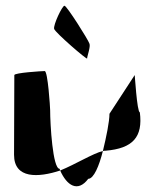

<svg xmlns="http://www.w3.org/2000/svg" viewBox="-20 -800 566 670"><path d="M29 -260C29 -175 114 -180 190 -205C189 -207 189 -209 188 -211C164 -211 155 -366 155 -416C155 -424 147 -552 136 -552C126 -552 30 -546 30 -538C30 -538 29 -340 29 -260ZM169 -699C173 -686 284 -590 284 -596C284 -604 297 -638 292 -648C288 -661 213 -780 205 -780C197 -780 165 -712 169 -699ZM190 -205C213 -153 251 -127 288 -176C307 -176 326 -221 339 -273C305 -265 244 -227 190 -205ZM339 -273C343 -274 345 -274 348 -274C444 -282 479 -322 468 -408C458 -408 450 -546 450 -538L362 -403C362 -376 351 -322 339 -273Z"/></svg>

Font: Ampere
Style: SCSuCnd
Weight: 400
Version: Version 1